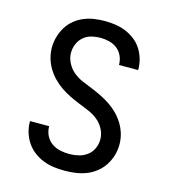

<svg xmlns="http://www.w3.org/2000/svg" viewBox="-111 -832 823 930"><g transform="rotate(15 300.0 -367.5)"><path d="M299 8Q271 8 244 4.5Q217 1 191.5 -9Q166 -19 144 -35.5Q122 -52 106.5 -75Q91 -98 83 -124.5Q75 -151 75 -178V-181H171V-180Q171 -156 181.5 -134.5Q192 -113 211 -99.5Q230 -86 253 -81Q276 -76 299 -76Q322 -76 345.5 -81.5Q369 -87 388 -101Q407 -115 417 -137Q427 -159 427 -183Q427 -210 414 -234.5Q401 -259 380 -276Q359 -293 334 -303.5Q309 -314 284 -324Q259 -334 234.5 -346Q210 -358 188 -373Q166 -388 147 -407.5Q128 -427 114 -450Q100 -473 92.5 -499.5Q85 -526 85 -553Q85 -580 92.5 -606.5Q100 -633 114 -656Q128 -679 149 -696.5Q170 -714 195 -724.5Q220 -735 247 -739Q274 -743 301 -743Q328 -743 354.5 -739Q381 -735 405.5 -725Q430 -715 451.5 -698.5Q473 -682 487.5 -659.5Q502 -637 509.5 -611Q517 -585 517 -559V-555H421V-557Q421 -579 411.5 -600Q402 -621 384.5 -634.5Q367 -648 345 -653.5Q323 -659 301 -659Q279 -659 256.5 -653.5Q234 -648 216.5 -633Q199 -618 190 -596.5Q181 -575 181 -552Q181 -526 194 -501Q207 -476 228 -459Q249 -442 274 -431.5Q299 -421 324 -411Q349 -401 373 -389Q397 -377 419.5 -362Q442 -347 461 -327.5Q480 -308 494 -285Q508 -262 515.5 -236Q523 -210 523 -183Q523 -155 515 -128Q507 -101 492 -78Q477 -55 455 -37.5Q433 -20 407.5 -10Q382 0 354 4Q326 8 299 8Z"/></g></svg>

Font: Iosevka Fixed Medium Extended
Style: Regular
Weight: 500
Width: 7
Monospace: yes
Designer: Belleve Invis
Foundry: Belleve Invis
Version: Version 24.1.1; ttfautohint (v1.8.4)